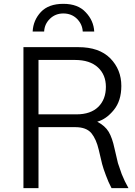

<svg xmlns="http://www.w3.org/2000/svg" viewBox="-20 -976 700 996"><path d="M149.4 -812.5Q152.3 -871.1 192.4 -914.1Q232.4 -956.1 308.6 -956.1Q384.8 -956.1 424.8 -912.1Q465.8 -869.1 468.8 -812.5Q449.2 -812.5 409.2 -812.5Q407.2 -850.6 378.9 -878.9Q350.6 -906.2 308.6 -906.2Q267.6 -906.2 239.3 -878.9Q210.9 -851.6 209 -812.5Q189.5 -812.5 149.4 -812.5ZM179.7 -382.8Q228.5 -382.8 377 -382.8Q450.2 -382.8 490.2 -421.9Q529.3 -460.9 529.3 -525.4Q529.3 -587.9 488.3 -626Q446.3 -665 369.1 -665Q305.7 -665 179.7 -665Q179.7 -594.7 179.7 -382.8ZM101.6 0Q101.6 -182.6 101.6 -731.4Q172.9 -731.4 386.7 -731.4Q494.1 -731.4 551.8 -673.8Q609.4 -615.2 609.4 -530.3Q609.4 -453.1 570.3 -405.3Q531.2 -357.4 484.4 -344.7Q525.4 -323.2 543.9 -292Q562.5 -260.7 574.2 -205.1Q586.9 -150.4 591.8 -129.9Q597.7 -110.4 611.3 -73.2Q626 -36.1 646.5 0Q617.2 0 558.6 0Q542 -31.2 529.3 -66.4Q515.6 -102.5 509.8 -125Q503.9 -148.4 492.2 -199.2Q479.5 -253.9 454.1 -285.2Q427.7 -316.4 371.1 -316.4Q307.6 -316.4 179.7 -316.4Q179.7 -237.3 179.7 0Q160.2 0 101.6 0Z"/></svg>

Font: Gothic A1
Style: Regular
Weight: 400
Designer: HanYang I&C Co.,Ltd.
Version: Version 2.50